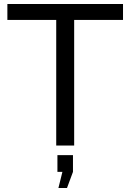

<svg xmlns="http://www.w3.org/2000/svg" viewBox="-20 -730 654 963"><path d="M316 213 346 132V48H268V132H293L273 213ZM597 -710H17V-630H262V0H352V-630H597Z"/></svg>

Font: Raleway Med
Style: Regular
Weight: 500
Designer: Matt McInerney, Pablo Impallari, Rodrigo Fuenzalida
Foundry: Matt McInerney, Pablo Impallari, Rodrigo Fuenzalida
Version: Version 3.00 July 28, 2015